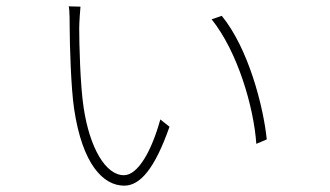

<svg xmlns="http://www.w3.org/2000/svg" viewBox="-20 -581 1040 606"><path d="M234 -560 197 -561C200 -549 200 -505 200 -489C200 -444 204 -301 214 -237C240 -62 306 5 372 5C423 5 469 -50 515 -181L486 -204C459 -106 416 -28 371 -28C313 -28 263 -115 244 -241C233 -313 230 -444 230 -492C230 -510 233 -551 234 -560ZM680 -531 648 -520C730 -418 781 -243 789 -127L822 -141C811 -247 764 -428 680 -531Z"/></svg>

Font: Noto Sans CJK JP Thin
Style: Regular
Weight: 250
Designer: Ryoko NISHIZUKA (kana & ideographs); Paul D. Hunt (Latin, Greek & Cyrillic); Wenlong ZHANG (bopomofo); Sandoll Communica
Foundry: Adobe Systems Incorporated
Version: Version 1.004;PS 1.004;hotconv 1.0.82;makeotf.lib2.5.63406